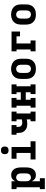

<svg xmlns="http://www.w3.org/2000/svg" viewBox="1595 -2400 1010 4240"><g transform="rotate(-90 2100.0 -280.0)"><path d="M44 205V95H85V-420H44V-530H217V-448Q226 -468 240 -485.5Q254 -503 272 -515.5Q290 -528 311.5 -533Q333 -538 355 -538Q381 -538 406.5 -530.5Q432 -523 452.5 -507Q473 -491 487 -469Q501 -447 509 -422.5Q517 -398 520 -372Q523 -346 523 -320V-210Q523 -184 520 -158Q517 -132 509 -107.5Q501 -83 487 -61Q473 -39 452.5 -23Q432 -7 406.5 0.5Q381 8 355 8Q333 8 311.5 3Q290 -2 272 -14.5Q254 -27 240 -44.5Q226 -62 217 -82V95H285V205ZM301 -102Q321 -102 339.5 -110.5Q358 -119 370 -135Q382 -151 386.5 -170.5Q391 -190 391 -210V-320Q391 -340 386.5 -359.5Q382 -379 370 -395Q358 -411 339.5 -419.5Q321 -428 301 -428Q282 -428 264 -419Q246 -410 235 -394Q224 -378 220.5 -358.5Q217 -339 217 -320V-210Q217 -191 220.5 -171.5Q224 -152 235 -136Q246 -120 264 -111Q282 -102 301 -102Z M699 0V-110H842V-420H715V-530H974V-110H1101V0ZM900 -595Q883 -595 866 -600Q849 -605 837 -617Q825 -629 820 -646Q815 -663 815 -680Q815 -697 820 -714Q825 -731 837 -743Q849 -755 866 -760Q883 -765 900 -765Q917 -765 934 -760Q951 -755 963 -743Q975 -731 980 -714Q985 -697 985 -680Q985 -663 980 -646Q975 -629 963 -617Q951 -605 934 -600Q917 -595 900 -595Z M1542 0V-110H1583V-194Q1558 -189 1533.5 -186Q1509 -183 1484 -183Q1456 -183 1428.5 -188Q1401 -193 1376.5 -206Q1352 -219 1332.5 -239.5Q1313 -260 1302 -285Q1291 -310 1288 -338Q1285 -366 1285 -394V-420H1244V-530H1458V-420H1417V-394Q1417 -374 1421.5 -354Q1426 -334 1440 -319.5Q1454 -305 1473.5 -299Q1493 -293 1513 -293Q1531 -293 1548.5 -296Q1566 -299 1583 -303V-420H1542V-530H1756V-420H1715V-110H1756V0Z M1844 0V-110H1885V-420H1844V-530H2058V-420H2017V-326H2183V-420H2142V-530H2356V-420H2315V-110H2356V0H2142V-110H2183V-216H2017V-110H2058V0Z M2700 8Q2670 8 2641 3Q2612 -2 2585 -15Q2558 -28 2536.5 -48.5Q2515 -69 2501.5 -95.5Q2488 -122 2482.5 -151Q2477 -180 2477 -210V-320Q2477 -350 2482.5 -379Q2488 -408 2501.5 -434.5Q2515 -461 2537 -482Q2559 -503 2585.5 -515.5Q2612 -528 2641 -534.5Q2670 -541 2700 -541Q2730 -541 2759 -534.5Q2788 -528 2814.5 -515.5Q2841 -503 2863 -482Q2885 -461 2898.5 -434.5Q2912 -408 2917.5 -379Q2923 -350 2923 -320V-210Q2923 -180 2917.5 -151Q2912 -122 2898.5 -95.5Q2885 -69 2863.5 -48.5Q2842 -28 2815 -15Q2788 -2 2759 3Q2730 8 2700 8ZM2700 -102Q2720 -102 2739 -110Q2758 -118 2770 -134Q2782 -150 2786.5 -170Q2791 -190 2791 -210V-320Q2791 -340 2786.5 -360Q2782 -380 2769.5 -396Q2757 -412 2738 -420Q2719 -428 2699 -428Q2679 -428 2660 -419.5Q2641 -411 2629.5 -395Q2618 -379 2613.5 -359.5Q2609 -340 2609 -320V-210Q2609 -190 2613.5 -170Q2618 -150 2630 -134Q2642 -118 2661 -110Q2680 -102 2700 -102Z M3086 0V-110H3128V-420H3086V-530H3523V-343H3417V-420H3260V-110H3327V0Z M3900 8Q3870 8 3841 3Q3812 -2 3785 -15Q3758 -28 3736.5 -48.5Q3715 -69 3701.5 -95.5Q3688 -122 3682.5 -151Q3677 -180 3677 -210V-320Q3677 -350 3682.5 -379Q3688 -408 3701.5 -434.5Q3715 -461 3737 -482Q3759 -503 3785.5 -515.5Q3812 -528 3841 -534.5Q3870 -541 3900 -541Q3930 -541 3959 -534.5Q3988 -528 4014.5 -515.5Q4041 -503 4063 -482Q4085 -461 4098.5 -434.5Q4112 -408 4117.5 -379Q4123 -350 4123 -320V-210Q4123 -180 4117.5 -151Q4112 -122 4098.5 -95.5Q4085 -69 4063.5 -48.5Q4042 -28 4015 -15Q3988 -2 3959 3Q3930 8 3900 8ZM3900 -102Q3920 -102 3939 -110Q3958 -118 3970 -134Q3982 -150 3986.5 -170Q3991 -190 3991 -210V-320Q3991 -340 3986.5 -360Q3982 -380 3969.5 -396Q3957 -412 3938 -420Q3919 -428 3899 -428Q3879 -428 3860 -419.5Q3841 -411 3829.5 -395Q3818 -379 3813.5 -359.5Q3809 -340 3809 -320V-210Q3809 -190 3813.5 -170Q3818 -150 3830 -134Q3842 -118 3861 -110Q3880 -102 3900 -102Z"/></g></svg>

Font: Iosevka Slab XBdEx
Style: Regular
Weight: 800
Width: 7
Monospace: yes
Designer: Belleve Invis
Foundry: Belleve Invis
Version: Version 11.1.0; ttfautohint (v1.8.3)